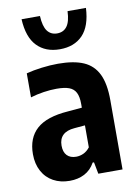

<svg xmlns="http://www.w3.org/2000/svg" viewBox="-90 -856 660 925"><g transform="rotate(-10 240.5 -393.5)"><path d="M435 -339V0H316.5L305.5 -57.5H299Q280 -23 248.2 -6.5Q216.5 10 175.5 10Q130.5 10 95.8 -9Q61 -28 41.8 -63.8Q22.5 -99.5 22.5 -147Q22.5 -226.5 71 -270Q119.5 -313.5 224.5 -321L293.5 -327V-345.5Q293.5 -381 283.2 -401Q273 -421 250.5 -429.5Q228 -438 189 -438Q159.5 -438 125.8 -433Q92 -428 61 -418.5V-536Q95 -545 137 -550.2Q179 -555.5 217 -555.5Q294 -555.5 341.5 -534.8Q389 -514 412 -466.8Q435 -419.5 435 -339ZM293.5 -133V-240.5L241.5 -236Q203.5 -233 184.5 -214.8Q165.5 -196.5 165.5 -164Q165.5 -132 181.5 -115.5Q197.5 -99 226 -99Q244.5 -99 262 -107Q279.5 -115 293.5 -133ZM81.5 -797H171.5Q174 -746 191.2 -723Q208.5 -700 239 -700Q270 -700 287.2 -723Q304.5 -746 306.5 -797H396.5Q392 -708 350.8 -665.2Q309.5 -622.5 239 -622.5Q169 -622.5 127.5 -665.5Q86 -708.5 81.5 -797Z"/></g></svg>

Font: Encode Sans Condensed
Style: Bold
Weight: 700
Width: 3
Designer: Multiple Designers
Foundry: Impallari Type
Version: Version 2.000